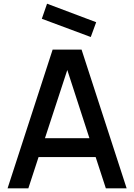

<svg xmlns="http://www.w3.org/2000/svg" viewBox="-20 -1018 725 1038"><path d="M500 -897.9 470.7 -817.9 206.1 -916.5 234.4 -998ZM552.2 0 497.1 -168.9H188.5L133.3 0H21L264.6 -750H420.9L664.6 0ZM223.1 -271H463.4L343.8 -639.6Z"/></svg>

Font: Manrope3 Semibold
Style: Regular
Weight: 600
Width: 4
Designer: Mikhail Sharanda
Foundry: Mikhail Sharanda
Version: Version 3.000;PS 003.000;hotconv 1.0.88;makeotf.lib2.5.64775